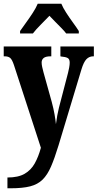

<svg xmlns="http://www.w3.org/2000/svg" viewBox="-22 -786 525 1033"><path d="M18 169Q76 169 110.5 149Q145 129 165 93Q185 57 198 9L53 -436Q43 -466 32.5 -474.5Q22 -483 3 -483H-2V-536H254V-483H251Q224 -483 213 -474Q202 -465 202 -450Q202 -439 205 -425.5Q208 -412 212 -397L256 -239Q266 -202 271.5 -170.5Q277 -139 279 -118Q285 -166 295 -206L344 -394Q347 -405 350 -421.5Q353 -438 353 -449Q353 -468 342 -474Q331 -480 307 -482L303 -483V-536H483V-483H480Q458 -483 443 -467.5Q428 -452 416 -412L293 -4Q272 65 252.5 110Q233 155 207 180.5Q181 206 140.5 216.5Q100 227 35 227H18ZM86 -619Q99 -638 118 -664Q137 -690 154.5 -717Q172 -744 181 -766H308Q317 -744 334.5 -717Q352 -690 371 -664Q390 -638 402 -619V-606H334Q327 -616 310 -633.5Q293 -651 274.5 -669.5Q256 -688 244 -701Q224 -680 197 -653Q170 -626 155 -606H86Z"/></svg>

Font: Noto Serif Myanmar ExtraCondensed ExtraBold
Style: Regular
Weight: 800
Width: 2
Designer: Ben Mitchell and the Monotype Design Team
Foundry: Monotype Imaging Inc.
Version: Version 2.106; ttfautohint (v1.8.4.7-5d5b)